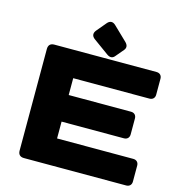

<svg xmlns="http://www.w3.org/2000/svg" viewBox="-137 -1105 1149 1226"><g transform="rotate(15 437.5 -492.0)"><path d="M132.8 0H808.6C830.1 0 843.8 -13.7 843.8 -35.2V-140.6C843.8 -162.1 830.1 -175.8 808.6 -175.8H304.7V-287.1H716.8C738.3 -287.1 752 -300.8 752 -322.3V-427.7C752 -449.2 738.3 -462.9 716.8 -462.9H304.7V-574.2H808.6C830.1 -574.2 843.8 -587.9 843.8 -609.4V-714.8C843.8 -736.3 830.1 -750 808.6 -750H132.8C107.4 -750 93.8 -736.3 93.8 -710.9V-39.1C93.8 -13.7 107.4 0 132.8 0ZM565.9 -884.3 475.6 -971.2C457 -989.3 437 -988.3 420.4 -968.8L367.2 -905.3C350.6 -885.3 353 -865.2 374 -850.1L475.6 -776.4C495.1 -762.2 513.2 -762.7 526.9 -779.3L572.3 -833C585.9 -849.6 583.5 -867.2 565.9 -884.3Z"/></g></svg>

Font: Gyrotrope Black
Style: Regular
Weight: 900
Designer: David Moles
Version: Version 1.003;Glyphs 3.3.1 (3343)